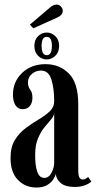

<svg xmlns="http://www.w3.org/2000/svg" viewBox="-20 -808 422 838"><path d="M138.5 10.5Q91 10.5 58.5 -22.5Q26 -55.5 26 -118.5Q26 -166.5 45.2 -197.5Q64.5 -228.5 93 -249.5Q121.5 -270.5 149.8 -287.2Q178 -304 197.2 -322.2Q216.5 -340.5 216.5 -366.5Q216.5 -422.5 204.2 -461.2Q192 -500 159 -500Q135.5 -500 118.8 -485Q102 -470 102 -448.5Q102 -429 111.8 -416.8Q121.5 -404.5 121.5 -381.5Q121.5 -359 110.2 -345.2Q99 -331.5 79 -331.5Q59 -331.5 47.8 -348.2Q36.5 -365 36.5 -395Q36.5 -451.5 76.5 -489.8Q116.5 -528 179 -528Q239 -528 280.2 -487.5Q321.5 -447 321.5 -352.5V-65.5Q321.5 -42.5 326.5 -33.5Q331.5 -24.5 340.5 -24.5Q348.5 -24.5 355 -28.5Q361.5 -32.5 364.5 -36L378.5 -16Q372 -8 352.5 0Q333 8 305 8Q267 8 246.5 -8Q226 -24 223.5 -48.5Q221.5 -39 212.5 -25Q203.5 -11 185.8 -0.2Q168 10.5 138.5 10.5ZM173.5 -31.5Q193 -31.5 204.8 -54Q216.5 -76.5 216.5 -98V-314.5Q215 -300.5 202.2 -286Q189.5 -271.5 173.5 -251.8Q157.5 -232 145.5 -203.2Q133.5 -174.5 133.5 -132Q133.5 -83.5 143 -57.5Q152.5 -31.5 173.5 -31.5ZM184 -548.5Q162.5 -548.5 146.2 -564.5Q130 -580.5 130 -607.5Q130 -634.5 146.2 -650.2Q162.5 -666 184 -666Q205 -666 221.5 -650.2Q238 -634.5 238 -607.5Q238 -580.5 221.5 -564.5Q205 -548.5 184 -548.5ZM184 -567Q206.5 -567 206.5 -608.5Q206.5 -625.5 201.5 -636.2Q196.5 -647 184 -647Q171.5 -647 166.5 -636.2Q161.5 -625.5 161.5 -608.5Q161.5 -567 184 -567ZM125.5 -684.5 110.5 -700.5 198.5 -775.5Q213.5 -788 227 -788Q242 -788 250.5 -773.5Q254 -767.5 254 -761Q254 -741 225.5 -729.5Z"/></svg>

Font: Imbue 50pt SemiBold
Style: Regular
Weight: 600
Designer: Tyler Finck
Foundry: Etcetera Type Company
Version: Version 1.102; ttfautohint (v1.8.3)